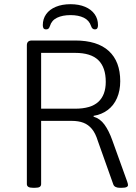

<svg xmlns="http://www.w3.org/2000/svg" viewBox="-20 -893 650 915"><path d="M138 2Q122 2 115 -2.5Q108 -7 108 -16V-677Q108 -700 132 -700H338Q444 -700 498.5 -650Q553 -600 553 -506Q553 -461 537.5 -425.5Q522 -390 493 -368.5Q464 -347 426 -341V-337Q457 -328 478 -299Q499 -270 515 -225L586 -28Q588 -23 589 -18Q590 -13 590 -11Q590 -5 583 -1.5Q576 2 560 2H551Q539 2 531 -2Q523 -6 520 -14L446 -222Q435 -258 418 -278.5Q401 -299 377.5 -308Q354 -317 321 -317H176V-16Q176 -7 169.5 -2.5Q163 2 146 2ZM176 -375H338Q413 -375 448.5 -407.5Q484 -440 484 -503Q484 -572 448.5 -606.5Q413 -641 338 -641H176ZM200 -753Q191 -753 187.5 -758Q184 -763 184 -773Q184 -803 200 -825.5Q216 -848 246 -860.5Q276 -873 316 -873Q356 -873 385.5 -860.5Q415 -848 431 -825.5Q447 -803 447 -773Q447 -763 443.5 -758Q440 -753 432 -753Q419 -753 414 -769Q405 -796 379.5 -808.5Q354 -821 316 -821Q278 -821 252 -808.5Q226 -796 218 -769Q215 -760 211 -756.5Q207 -753 200 -753Z"/></svg>

Font: Asap Light
Style: Regular
Weight: 300
Designer: Pablo Cosgaya
Foundry: Omnibus-Type
Version: Version 3.001